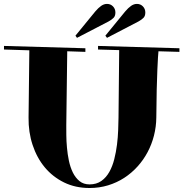

<svg xmlns="http://www.w3.org/2000/svg" viewBox="-22 -921 920 962"><path d="M-2 -690.9 405.8 -679.2V-661.1L314.9 -664.1L310.1 -293Q310.1 -273.4 310.3 -243.9Q310.5 -214.4 313.5 -181.4Q316.4 -148.4 323.2 -115.7Q330.1 -83 343 -56.6Q356 -30.3 376.2 -13.7Q396.5 2.9 426.8 2.9Q461.4 2.9 485.6 -14.2Q509.8 -31.2 525.6 -59.3Q541.5 -87.4 550.5 -123.3Q559.6 -159.2 564.2 -196.3Q568.8 -233.4 570.1 -269Q571.3 -304.7 571.8 -332L575.2 -669.9L469.2 -672.9V-690.9L877 -679.2V-661.1L772 -664.1Q771 -655.3 769.5 -632.8Q768.1 -610.4 766.4 -570.6Q764.6 -530.8 763.2 -471.9Q761.7 -413.1 761.2 -332Q760.7 -286.1 749.5 -241.9Q738.3 -197.8 717.5 -158.7Q696.8 -119.6 667 -86.7Q637.2 -53.7 600.3 -29.8Q563.5 -5.9 519.5 7.6Q475.6 21 426.8 21Q356 21 299.1 -6.8Q242.2 -34.7 202.4 -82.5Q162.6 -130.4 141.4 -194.6Q120.1 -258.8 121.1 -332L125 -668.9L-2 -672.9ZM363.8 -731.4 356 -742.2 455.1 -863.3Q470.7 -881.8 484.9 -891.6Q499 -901.4 514.2 -901.4Q532.2 -901.4 544.2 -888.9Q556.2 -876.5 556.2 -858.4Q556.2 -841.3 547.4 -832Q538.6 -822.8 522 -813.5ZM514.2 -731.4 505.9 -742.2 605 -863.3Q620.6 -881.8 634.8 -891.6Q648.9 -901.4 664.1 -901.4Q682.1 -901.4 694.1 -888.9Q706.1 -876.5 706.1 -858.4Q706.1 -841.3 697.3 -832Q688.5 -822.8 671.9 -813.5Z"/></svg>

Font: Purple Purse
Style: Regular
Weight: 400
Designer: Astigmatic (AOETI)
Foundry: Astigmatic (AOETI)
Version: Version 1.000